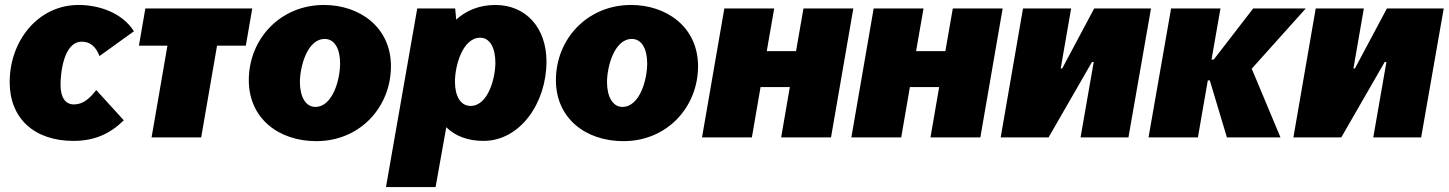

<svg xmlns="http://www.w3.org/2000/svg" viewBox="-20 -554 5840 774"><path d="M276 14C360 14 423 -14 479 -69L368 -191C342 -158 316 -133 278 -133C243 -133 224 -162 224 -212C224 -258 236 -386 310 -386C343 -386 367 -366 381 -328L520 -428C470 -506 374 -534 297 -534C133 -534 19 -389 19 -223C19 -76 119 14 276 14Z M540 -370H655L591 0H791L855 -370H971L997 -520H566Z M1255 15C1432 15 1556 -123 1556 -287C1556 -446 1428 -534 1286 -534C1109 -534 983 -396 983 -231C983 -76 1104 15 1255 15ZM1251 -123C1213 -123 1189 -163 1189 -223C1189 -284 1218 -397 1289 -397C1329 -397 1351 -357 1351 -298C1351 -233 1321 -123 1251 -123Z M1536 200H1736L1779 -41C1815 -6 1865 14 1929 14C2077 14 2183 -139 2183 -306C2183 -442 2100 -534 1977 -534C1911 -534 1859 -511 1819 -475L1815 -520H1662ZM1877 -127C1837 -127 1814 -166 1814 -225C1814 -287 1844 -402 1916 -402C1954 -402 1977 -362 1977 -301C1977 -240 1948 -127 1877 -127Z M2493 15C2670 15 2794 -123 2794 -287C2794 -446 2666 -534 2524 -534C2347 -534 2221 -396 2221 -231C2221 -76 2342 15 2493 15ZM2489 -123C2451 -123 2427 -163 2427 -223C2427 -284 2456 -397 2527 -397C2567 -397 2589 -357 2589 -298C2589 -233 2559 -123 2489 -123Z M3219 -520 3189 -348H3071L3101 -520H2900L2810 0H3011L3046 -203H3164L3129 0H3330L3420 -520Z M3821 -520 3791 -348H3673L3703 -520H3502L3412 0H3613L3648 -203H3766L3731 0H3932L4022 -520Z M4014 0H4207L4382 -304H4389L4336 0H4529L4620 -520H4391L4262 -278H4256L4298 -520H4104Z M4610 0H4809L4849 -230H4857L4926 0H5142L5026 -277L5244 -520H5032L4873 -314H4864L4900 -520H4701Z M5194 0H5387L5562 -304H5569L5516 0H5709L5800 -520H5571L5442 -278H5436L5478 -520H5284Z"/></svg>

Font: Fixel Text 20240404 Black
Style: Italic
Weight: 900
Width: 4
Italic angle: -10°
Designer: AlfaBravo + MacPaw
Foundry: Kyrylo Tkachov, Marchela Mozhyna, Serhii Makarenko, Maria Weinstein, Zakhar Kryvoshyya
Version: Version 1.211;Glyphs 3.2 (3225)